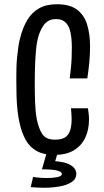

<svg xmlns="http://www.w3.org/2000/svg" viewBox="-20 -722 493 906"><path d="M236 9Q187 9 154 -9Q121 -27 102 -60.5Q83 -94 73 -139Q66 -168 62.5 -201Q59 -234 58 -270Q57 -306 57 -344Q57 -371 57.5 -398Q58 -425 60.5 -450.5Q63 -476 66.5 -500.5Q70 -525 76 -546Q88 -593 109 -628Q130 -663 164 -682.5Q198 -702 248 -702Q310 -702 344 -676Q378 -650 391.5 -605Q405 -560 405 -502Q405 -467 401.5 -429Q398 -391 392 -352H309Q312 -376 314.5 -400Q317 -424 318 -448.5Q319 -473 319 -496Q319 -537 313 -567.5Q307 -598 290.5 -615Q274 -632 244 -632Q206 -632 184.5 -601Q163 -570 154 -519Q151 -499 149 -475.5Q147 -452 146 -428Q145 -404 144.5 -380.5Q144 -357 144 -335Q144 -285 145.5 -240.5Q147 -196 153 -162Q163 -113 180.5 -88Q198 -63 239 -63Q271 -63 287.5 -74Q304 -85 311 -107Q318 -129 318 -161Q318 -172 317 -185Q316 -198 315 -211H395Q397 -198 398.5 -184.5Q400 -171 400 -159Q400 -109 382 -71.5Q364 -34 328 -12.5Q292 9 236 9ZM186 164Q171 164 155.5 163Q140 162 125 161L136 113Q144 114 155 115.5Q166 117 179 117.5Q192 118 204 118Q231 118 251.5 113.5Q272 109 272 99Q272 89 250.5 83Q229 77 178 77L193 38Q271 36 305.5 53Q340 70 340 98Q340 123 317.5 137.5Q295 152 260.5 158Q226 164 186 164ZM252 0 229 77H178L200 0Z"/></svg>

Font: Truculenta Medium
Style: Regular
Weight: 500
Version: Version 1.002